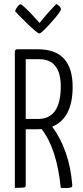

<svg xmlns="http://www.w3.org/2000/svg" viewBox="-20 -949 418 970"><path d="M56 -893Q60 -904 68.5 -915.5Q77 -927 84 -927Q90 -927 114 -903.5Q138 -880 159 -856L180 -833Q198 -856 219 -880Q240 -904 252 -916L265 -929Q288 -916 288 -902Q288 -891 238.5 -835.5Q189 -780 179 -780Q169 -780 117.5 -830Q66 -880 56 -893ZM244 -309Q331 -190 345 -16Q346 -6 341 -3Q336 0 318 1Q300 1 287 0Q267 -199 190 -297Q183 -296 169 -296H110V-14Q110 -4 103 -2Q96 0 55 0V-687Q55 -700 68 -700H96H172Q347 -700 347 -510Q347 -352 244 -309ZM110 -348H172Q287 -348 287 -512Q287 -650 177 -650H110Z"/></svg>

Font: Yanone Kaffeesatz Light
Style: Regular
Weight: 300
Designer: Yanone (Cyrillic: Daniel Pouzeot)
Foundry: Yanone
Version: Version 1.003;PS 001.003;hotconv 1.0.88;makeotf.lib2.5.64775